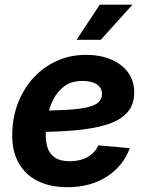

<svg xmlns="http://www.w3.org/2000/svg" viewBox="-20 -777 620 809"><path d="M263.7 11.7Q190.4 11.7 137.5 -15.1Q84.5 -42 56.9 -93.5Q29.3 -145 31.7 -218.8Q33.7 -287.6 57.4 -346.9Q81.1 -406.2 122.6 -450.9Q164.1 -495.6 220.2 -520.8Q276.4 -545.9 343.3 -545.9Q400.9 -545.9 446.5 -527.1Q492.2 -508.3 518.8 -472.9Q545.4 -437.5 545.4 -386.7Q545.4 -335 515.4 -302Q485.4 -269 427.2 -251.2Q369.1 -233.4 284.7 -226.8Q200.2 -220.2 90.3 -220.2L105.5 -310.5Q199.2 -310.5 258.8 -314Q318.4 -317.4 351.1 -325.7Q383.8 -334 396.7 -347.7Q409.7 -361.3 409.7 -381.3Q409.7 -406.7 388.2 -421.4Q366.7 -436 328.1 -436Q281.7 -436 251.7 -414.1Q221.7 -392.1 204.6 -357.9Q187.5 -323.7 180.4 -285.9Q173.3 -248 172.9 -215.3Q171.9 -182.1 180.2 -155.5Q188.5 -128.9 210.9 -113.3Q233.4 -97.7 274.9 -97.7Q318.4 -97.7 349.6 -115.7Q380.9 -133.8 394 -164.6L526.9 -152.8Q500 -78.6 431.2 -33.4Q362.3 11.7 263.7 11.7ZM302.7 -609.4 400.4 -757.3H538.1L404.8 -609.4Z"/></svg>

Font: Inter 20pt
Style: Bold Italic
Weight: 700
Italic angle: -9.3988°
Version: Version 4.001;git-66647c0bb